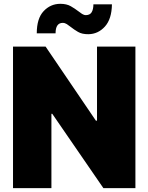

<svg xmlns="http://www.w3.org/2000/svg" viewBox="-20 -967 763 987"><path d="M676.1 -727.3V0H511.4L248.6 -382.1H244.3V0H46.9V-727.3H214.5L473 -346.6H478.7V-727.3ZM265.6 -795.5H169Q169 -872.2 204.2 -909.6Q239.3 -947.1 289.8 -947.4Q322.4 -947.4 343.9 -935Q365.4 -922.6 381.4 -910.2Q392.4 -901.6 402 -895.4Q411.6 -889.2 421.9 -889.2Q442.5 -889.6 451.2 -904.1Q459.9 -918.7 460.2 -944.6H555.4Q554.3 -869.3 519.4 -830.6Q484.4 -791.9 434.7 -791.2Q401.6 -790.8 380.9 -803.1Q360.1 -815.3 344.5 -827.8Q333.5 -836.6 323.5 -843Q313.6 -849.4 302.6 -849.4Q265.6 -849.4 265.6 -795.5Z"/></svg>

Font: Inter UI Black
Style: Regular
Weight: 900
Designer: Rasmus Andersson
Foundry: rsms
Version: 3.2;8d6f07862